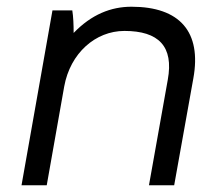

<svg xmlns="http://www.w3.org/2000/svg" viewBox="-20 -551 665 571"><path d="M44 0H119L171 -294C189 -393 264 -459 350 -459C452 -459 497 -413 479 -314L423 0H498L555 -318C580 -456 515 -531 371 -531C310 -531 252 -508 199 -453C199 -477 198 -502 195 -520H136Z"/></svg>

Font: Fixel Display
Style: Italic
Weight: 400
Italic angle: -10°
Designer: AlfaBravo + MacPaw
Foundry: Kyrylo Tkachov, Marchela Mozhyna, Serhii Makarenko, Maria Weinstein, Zakhar Kryvoshyya
Version: Version 1.210;Glyphs 3.2 (3217)